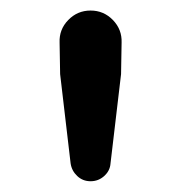

<svg xmlns="http://www.w3.org/2000/svg" viewBox="-20 -795 338 357"><path d="M111.3 -491.2 91.8 -657.2 90.8 -715.8Q89.8 -740.2 106.9 -757.8Q124 -775.4 148.4 -775.4Q172.9 -775.4 189.9 -757.8Q207 -740.2 206.1 -715.8L205.1 -657.2L185.5 -491.2Q184.6 -477.5 173.8 -467.8Q163.1 -458 148.4 -458Q133.8 -458 123.5 -467.8Q113.3 -477.5 111.3 -491.2Z"/></svg>

Font: Gen Jyuu GothicX Medium
Style: Regular
Weight: 500
Designer: Ryoko NISHIZUKA (kana &amp; ideographs); Paul D. Hunt (Latin, Greek &amp; Cyrillic); Wenlong ZHANG (bopomofo); Sandoll C
Version: Version 1.058.20140828